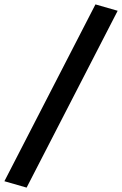

<svg xmlns="http://www.w3.org/2000/svg" viewBox="-85 -781 555 873"><path d="M36 72 -65 43 349 -761 450 -732Z"/></svg>

Font: Nunito Sans 7pt SemiExpanded
Style: Bold Italic
Weight: 700
Width: 6
Italic angle: -9°
Designer: Vernon Adams
Foundry: Vernon Adams
Version: Version 3.101;gftools[0.9.27]